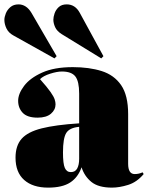

<svg xmlns="http://www.w3.org/2000/svg" viewBox="-44 -844 677 878"><path d="M176 14Q106 14 66.5 -21Q27 -56 27 -123Q27 -178 55 -209.5Q83 -241 146.5 -257Q210 -273 318 -280V-416Q318 -472 300.5 -494.5Q283 -517 239 -517Q217 -517 185.5 -507Q154 -497 139 -482Q172 -445 187 -423.5Q202 -402 206 -389.5Q210 -377 210 -367Q210 -342 189 -324Q168 -306 128 -306Q81 -306 60 -328Q39 -350 39 -383Q39 -415 66 -451Q93 -487 148.5 -512Q204 -537 289 -537Q364 -537 421 -519Q478 -501 510 -454.5Q542 -408 542 -322V-95Q542 -48 572 -48Q591 -48 608 -56L613 -48Q582 -11 542 1.5Q502 14 468 14Q406 14 374 -12Q342 -38 329 -79Q313 -33 277 -9.5Q241 14 176 14ZM280 -57Q300 -57 309 -73.5Q318 -90 318 -118V-264Q274 -260 259 -236Q244 -212 244 -147Q244 -95 252.5 -76Q261 -57 280 -57ZM205 -577 17 -682Q-5 -694 -14.5 -714Q-24 -734 -24 -753Q-24 -766 -17.5 -782.5Q-11 -799 3.5 -811.5Q18 -824 41 -824Q58 -824 73 -814.5Q88 -805 100 -785L215 -587ZM419 -577 238 -688Q216 -702 208 -720Q200 -738 200 -754Q200 -766 205.5 -782.5Q211 -799 224.5 -811.5Q238 -824 261 -824Q300 -824 321 -785L429 -587Z"/></svg>

Font: Literata 72pt Black
Style: Regular
Weight: 900
Designer: Latin by Veronika Burian and Jose Scaglione. Greek by Irene Vlachou. Cyrillic by Vera Evstafieva.
Foundry: TypeTogether
Version: Version 3.002